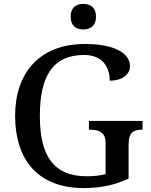

<svg xmlns="http://www.w3.org/2000/svg" viewBox="-20 -948 769 978"><path d="M404 -798C440 -798 469 -816 469 -863C469 -911 440 -928 404 -928C368 -928 340 -911 340 -863C340 -816 368 -798 404 -798ZM407 10C495 10 565 -6 635 -38V-214C635 -275 663 -287 701 -287H706V-332H433V-287H439C484 -287 518 -275 518 -218V-61C492 -54 457 -50 423 -50C248 -50 183 -160 183 -358C183 -556 246 -668 409 -668C504 -668 539 -604 539 -537C600 -537 642 -567 642 -611C642 -675 566 -724 413 -724C179 -724 57 -574 57 -358C57 -137 171 10 407 10Z"/></svg>

Font: Noto Serif Malayalam Medium
Style: Regular
Weight: 500
Designer: Indian type Foundry, Jelle Bosma, Monotype Design Team
Foundry: Monotype Imaging Inc.
Version: Version 2.104